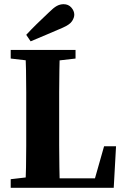

<svg xmlns="http://www.w3.org/2000/svg" viewBox="-20 -895 593 915"><path d="M31 0V-41L160 -56H197V0ZM101 0Q103 -46 104 -97.5Q105 -149 105 -200.5Q105 -252 105 -298V-350Q105 -402 105 -455Q105 -508 104 -559.5Q103 -611 101 -657H265Q264 -611 263 -559.5Q262 -508 262 -455Q262 -402 262 -350V-301Q262 -254 262 -202Q262 -150 263 -98Q264 -46 265 0ZM184 0V-45H462L426 -22L476 -198H533L522 0ZM31 -616V-657H340V-616L210 -601H160ZM105 -729Q129 -755 155 -780.5Q181 -806 212 -835Q235 -858 250.5 -866.5Q266 -875 283 -875Q306 -875 320 -859Q334 -843 334 -825Q334 -811 323.5 -794.5Q313 -778 279 -763Q243 -747 205.5 -731.5Q168 -716 126 -698Z"/></svg>

Font: Source Serif 4 36pt
Style: Bold
Weight: 700
Designer: Frank Grießhammer
Foundry: Adobe Systems Incorporated
Version: Version 4.004;hotconv 1.0.116;makeotfexe 2.5.65601